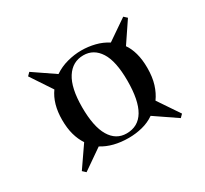

<svg xmlns="http://www.w3.org/2000/svg" viewBox="-96 -661 746 698"><g transform="rotate(-30 276.5 -312.0)"><path d="M106 -310Q106 -377 137 -420L78 -509L90 -521L178 -461Q203 -478 233 -486Q263 -494 292 -494Q321 -494 349 -487Q377 -480 400 -465L486 -524L499 -512L441 -426Q454 -408 461.5 -381Q469 -354 469 -319Q469 -281 460 -252Q451 -223 435 -201L495 -112L483 -100L392 -162Q369 -146 341 -139Q313 -132 284 -132Q218 -132 173 -160L88 -101L75 -113L135 -200Q121 -221 113.5 -248Q106 -275 106 -310ZM192 -313Q192 -232 216.5 -191Q241 -150 285 -150Q383 -150 383 -315Q383 -397 358 -436Q333 -475 290 -475Q244 -475 218 -434.5Q192 -394 192 -313Z"/></g></svg>

Font: Literata 72pt Medium
Style: Italic
Weight: 500
Italic angle: -2°
Designer: Latin by Veronika Burian and Jose Scaglione. Greek by Irene Vlachou. Cyrillic by Vera Evstafieva
Foundry: TypeTogether
Version: Version 3.002